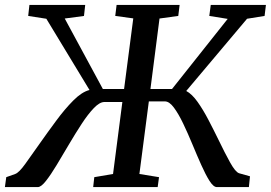

<svg xmlns="http://www.w3.org/2000/svg" viewBox="-53 -763 1104 783"><path d="M-33 0 -27.5 -40.5 9 -53.5Q24.5 -59 50 -94.5Q75.5 -130 108.5 -177Q140.5 -222.5 175.8 -270.2Q211 -318 245.8 -353Q280.5 -388 312 -396L136 -686.5L62 -698L67 -743H294.5L289.5 -698L211 -687.5L366.5 -400H453L490.5 -688L417 -698L422.5 -743H679.5L674 -698L597.5 -687.5L560.5 -400H648.5L875.5 -686L800.5 -698L806.5 -743H1031.5L1026 -698L954.5 -686.5L706.5 -392Q729.5 -380 752.5 -347.8Q775.5 -315.5 797.2 -273.8Q819 -232 839 -191Q863.5 -140 885.2 -100.8Q907 -61.5 922 -56.5L966.5 -44L962 0H831.5Q817.5 0 801.5 -25.2Q785.5 -50.5 767.8 -90.2Q750 -130 731.5 -174.8Q713 -219.5 694 -259.2Q675 -299 656.2 -324.2Q637.5 -349.5 619.5 -349.5H554L515.5 -53.5L595.5 -40.5L590 0H327L331.5 -40.5L408 -53.5L446 -347H372.5Q353.5 -347 329.5 -322Q305.5 -297 279.8 -257.5Q254 -218 227.8 -173.5Q201.5 -129 177.8 -89.5Q154 -50 134.2 -25Q114.5 0 101 0Z"/></svg>

Font: Merriweather
Style: Italic
Weight: 400
Italic angle: -7.8°
Designer: Eben Sorkin
Foundry: Eben Sorkin
Version: Version 2.100